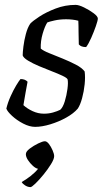

<svg xmlns="http://www.w3.org/2000/svg" viewBox="-20 -520 426 787"><path d="M124 0Q101 0 75 -13.5Q49 -27 29.5 -45Q10 -63 6 -75Q12 -100 23.5 -125.5Q35 -151 46.5 -170Q58 -189 64 -196Q83 -196 93 -185Q90 -168 85 -141.5Q80 -115 76 -89Q91 -75 113.5 -64.5Q136 -54 160 -54Q180 -54 197.5 -59Q215 -64 227 -70Q238 -80 245.5 -104.5Q253 -129 256.5 -155.5Q260 -182 257 -195Q254 -201 236 -209.5Q218 -218 192 -228Q166 -238 140 -249Q114 -260 95 -271.5Q76 -283 73 -293Q73 -305 76 -329.5Q79 -354 86 -380.5Q93 -407 104 -423Q114 -434 141.5 -452Q169 -470 208 -485Q247 -500 290 -500Q303 -500 324.5 -489.5Q346 -479 363.5 -466Q381 -453 381 -444Q381 -436 373 -413Q365 -390 354 -365Q343 -340 333 -327Q312 -327 303 -338Q302 -358 302 -387.5Q302 -417 301 -435Q290 -438 277 -439.5Q264 -441 251 -441Q225 -441 203 -436Q181 -431 174 -428Q164 -413 155 -382.5Q146 -352 147 -321Q157 -312 182 -302Q207 -292 236.5 -280Q266 -268 291 -255Q316 -242 327 -227Q330 -204 327 -174.5Q324 -145 316.5 -117.5Q309 -90 299 -75Q282 -55 251.5 -38Q221 -21 186.5 -10.5Q152 0 124 0ZM105 247Q94 247 83 240Q72 233 69 226Q87 216 105.5 201.5Q124 187 136 172Q126 170 114.5 159.5Q103 149 94.5 136Q86 123 86 112Q86 101 102 89Q118 77 136.5 68Q155 59 164 59Q172 59 180.5 70Q189 81 195.5 96Q202 111 202 120Q202 132 189 153Q176 174 158.5 195.5Q141 217 125.5 232Q110 247 105 247Z"/></svg>

Font: Texturina Extralight
Style: Italic
Weight: 200
Italic angle: -11°
Designer: Guillermo Torres Carreño
Foundry: Omnibus-Type
Version: Version 1.002; ttfautohint (v1.8.3)